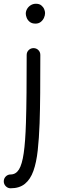

<svg xmlns="http://www.w3.org/2000/svg" viewBox="-64 -768 310 1027"><path d="M115.2 -510.6Q100.3 -510.6 89.5 -500.1Q78.7 -489.6 78.7 -474.1Q78.7 -361.8 77.9 -272Q77.1 -182.2 74.8 -111.5Q71.7 -9.8 62.9 50.9Q54.1 111.6 37.5 138.4Q20.8 165.2 -7.3 165.2Q-22.3 165.2 -33.1 175.9Q-43.8 186.7 -43.8 202.1Q-43.8 217.1 -33.1 228.1Q-22.3 239.1 -7.3 239.1Q40 239.1 69.3 215.2Q98.6 191.3 114.7 146.1Q130.8 100.9 137.8 36.6Q144.9 -27.8 147.8 -108.3Q150.3 -180.1 151 -271Q151.7 -361.8 151.7 -474.1Q151.7 -489.6 141.2 -500.1Q130.7 -510.6 115.2 -510.6ZM73.9 -694.8Q73.9 -685.5 78.7 -673Q83.5 -660.6 94.9 -651.2Q106.3 -641.7 126 -641.7Q142.3 -641.7 153.8 -650.6Q165.2 -659.5 171.2 -672.6Q177.1 -685.7 177.1 -698.2Q177.1 -707.6 172.3 -719.1Q167.4 -730.7 156.8 -739.3Q146.2 -747.9 128.4 -747.9Q113 -747.9 100.6 -740.3Q88.3 -732.7 81.1 -720.6Q73.9 -708.4 73.9 -694.8Z"/></svg>

Font: Mikhak VF
Style: Regular
Weight: 100
Designer: Amin Abedi
Version: Version 3.001